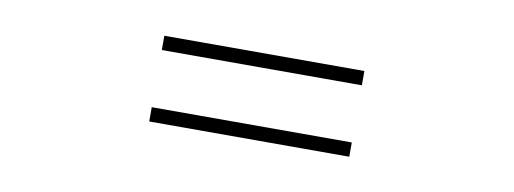

<svg xmlns="http://www.w3.org/2000/svg" viewBox="-31 -579 1062 397"><g transform="rotate(10 500.0 -380.0)"><path d="M290 -470H710V-440H290ZM290 -320H710V-290H290Z"/></g></svg>

Font: Noto Sans JP Thin Thin
Style: Regular
Weight: 250
Version: Version 2.004-H2;hotconv 1.0.118;makeotfexe 2.5.65603